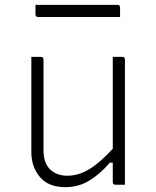

<svg xmlns="http://www.w3.org/2000/svg" viewBox="-20 -760 640 790"><path d="M148 -526Q159 -526 159 -515V-143Q159 -89 186 -63Q213 -37 258 -37Q303 -37 347.5 -64Q392 -91 444 -148V-526H483Q494 -526 494 -515V0H455Q444 0 444 -11V-91H432Q393 -45 348.5 -17.5Q304 10 248 10Q179 10 144 -32Q109 -74 109 -133V-526ZM126 -740H463Q474 -740 474 -729V-690H137Q126 -690 126 -701Z"/></svg>

Font: Recursive Sn Lnr St Lt
Style: Regular
Weight: 300
Version: Version 1.079;hotconv 1.0.112;makeotfexe 2.5.65598; ttfautoh